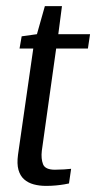

<svg xmlns="http://www.w3.org/2000/svg" viewBox="-20 -607 315 629"><path d="M131 2Q109 2 90.5 -3Q72 -8 59 -19.5Q46 -31 40.5 -50.5Q35 -70 39 -100L89 -448H44L51 -488L101 -495L127 -587H183L171 -495H275L268 -448H164L117 -113Q114 -87 121 -69Q128 -51 160 -51Q173 -51 190 -52Q207 -53 213 -54L206 -6Q202 -5 190.5 -3Q179 -1 163.5 0.5Q148 2 131 2Z"/></svg>

Font: Alumni Sans Thin Medium
Style: Italic
Weight: 500
Italic angle: -8°
Version: Version 1.016